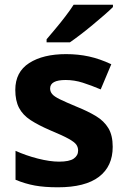

<svg xmlns="http://www.w3.org/2000/svg" viewBox="-20 -786 537 816"><path d="M459 -162Q459 -79 400.5 -34.5Q342 10 226 10Q169 10 128 2.5Q87 -5 46 -22V-145Q90 -125 141 -112Q192 -99 231 -99Q275 -99 293.5 -112Q312 -125 312 -146Q312 -160 304.5 -171Q297 -182 272 -196Q247 -210 194 -232Q143 -254 110 -275.5Q77 -297 61 -327.5Q45 -358 45 -404Q45 -480 104 -518Q163 -556 261 -556Q312 -556 358 -546Q404 -536 453 -513L408 -406Q368 -423 332 -434.5Q296 -446 259 -446Q193 -446 193 -410Q193 -397 201.5 -386.5Q210 -376 234.5 -364Q259 -352 307 -332Q354 -313 388 -292.5Q422 -272 440.5 -241.5Q459 -211 459 -162ZM460 -756Q446 -742 423 -722Q400 -702 373.5 -680Q347 -658 321.5 -638.5Q296 -619 277 -606H178V-619Q194 -638 215.5 -663.5Q237 -689 258 -716.5Q279 -744 293 -766H460Z"/></svg>

Font: Noto Sans Tamil
Style: Bold
Weight: 700
Designer: Jelle Bosma - Monotype Design Team
Foundry: Monotype Imaging Inc.
Version: Version 2.004; ttfautohint (v1.8.4.7-5d5b)